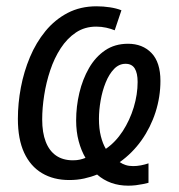

<svg xmlns="http://www.w3.org/2000/svg" viewBox="-20 -565 573 613"><path d="M389.6 27.8Q359.9 27.8 335 18.8Q310.1 9.8 290 -7.8Q271 0 248.8 4.9Q226.6 9.8 201.2 9.8Q150.9 9.8 114 -12.2Q77.1 -34.2 57.1 -77.4Q37.1 -120.6 37.1 -185.5Q37.1 -234.9 46.6 -285.6Q56.2 -336.4 75.7 -382.8Q95.2 -429.2 125.2 -465.8Q155.3 -502.4 196 -523.7Q236.8 -544.9 288.1 -544.9Q309.6 -544.9 330.6 -541.7Q351.6 -538.6 367.7 -532.2L346.2 -468.3Q334.5 -473.1 319.1 -476.6Q303.7 -480 287.1 -480Q250.5 -480 222.4 -461.2Q194.3 -442.4 173.8 -410.9Q153.3 -379.4 140.4 -340.6Q127.4 -301.8 121.1 -261Q114.7 -220.2 114.7 -183.6Q114.7 -141.6 126 -112.5Q137.2 -83.5 158.9 -68.4Q180.7 -53.2 212.9 -53.2Q225.6 -53.2 235.1 -55.4Q244.6 -57.6 252.9 -61Q239.3 -84 231.2 -114.3Q223.1 -144.5 223.1 -180.7Q223.1 -225.1 233.4 -268.6Q243.7 -312 264.2 -347.7Q284.7 -383.3 315.7 -404.3Q346.7 -425.3 388.7 -425.3Q435.1 -425.3 463.6 -395.8Q492.2 -366.2 492.2 -306.6Q492.2 -255.9 476.6 -207Q460.9 -158.2 431.9 -117.2Q402.8 -76.2 362.3 -47.4Q370.6 -41.5 381.1 -38.1Q391.6 -34.7 405.3 -34.7Q417 -34.7 429.9 -37.1Q442.9 -39.6 454.1 -43.5V18.6Q447.3 20.5 436.5 22.7Q425.8 24.9 413.6 26.4Q401.4 27.8 389.6 27.8ZM317.9 -89.8Q349.1 -111.3 371.8 -146.2Q394.5 -181.2 407 -222.4Q419.4 -263.7 419.4 -303.2Q419.4 -331.5 410.2 -346.4Q400.9 -361.3 380.9 -361.3Q359.9 -361.3 344 -344.7Q328.1 -328.1 317.4 -301.5Q306.6 -274.9 301.3 -244.1Q295.9 -213.4 295.9 -185.5Q295.9 -154.3 302 -130.1Q308.1 -106 317.9 -89.8Z"/></svg>

Font: Open Sans SemiCondensed
Style: Italic
Weight: 400
Width: 4
Italic angle: -12°
Designer: Monotype Design Team
Foundry: Monotype Imaging Inc.
Version: Version 3.000